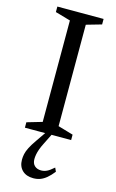

<svg xmlns="http://www.w3.org/2000/svg" viewBox="-140 -736 633 1045"><g transform="rotate(15 177.0 -214.0)"><path d="M307 -30.5V0H46.5V-30.5L132 -55.5V-627L46.5 -651.5V-682.5H307V-651.5L221.5 -627V-55.5ZM168.5 56.5Q157.5 78 151.5 95Q145.5 112 143 125.8Q140.5 139.5 140.5 151.5Q140.5 176 154.5 189Q168.5 202 191.5 202Q207 202 222.8 195Q238.5 188 262 167L271.5 188Q252.5 212 235 226.5Q217.5 241 199.8 247.5Q182 254 161 254Q121.5 254 98.8 232Q76 210 76 172.5Q76 156.5 79.5 140Q83 123.5 93.5 102.8Q104 82 123.5 54L176.5 -23H208Z"/></g></svg>

Font: Newsreader
Style: Regular
Weight: 400
Designer: Hugues Gentile
Foundry: Production Type
Version: Version 1.003